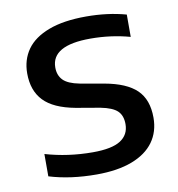

<svg xmlns="http://www.w3.org/2000/svg" viewBox="-68 -614 635 686"><g transform="rotate(-10 249.5 -271.0)"><path d="M57 -13.5V-94.5Q139 -70.5 229 -70.5Q298.5 -70.5 329.8 -90.8Q361 -111 361 -149.5Q361 -180.5 343.8 -197.2Q326.5 -214 283 -222.5L195.5 -237.5Q117 -252 81.8 -289Q46.5 -326 46.5 -388.5Q46.5 -438 72.5 -474.8Q98.5 -511.5 152.8 -532Q207 -552.5 288.5 -552.5Q367 -552.5 433.5 -534V-453Q365 -472 290 -472Q149 -472 149 -392Q149 -363.5 166 -346Q183 -328.5 224.5 -320.5L312 -305Q390.5 -291 427 -255.8Q463.5 -220.5 463.5 -155Q463.5 -104 436.8 -67Q410 -30 357.5 -10Q305 10 229 10Q133.5 10 57 -13.5Z"/></g></svg>

Font: Encode Sans Semi Expanded Medium
Style: Regular
Weight: 500
Width: 6
Designer: Multiple Designers
Foundry: Impallari Type
Version: Version 2.000